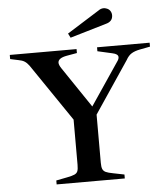

<svg xmlns="http://www.w3.org/2000/svg" viewBox="-58 -919 847 971"><g transform="rotate(-5 365.5 -433.5)"><path d="M721 -673V-653L669 -643Q643 -638 626.5 -628Q610 -618 598 -596L422 -334V-90Q422 -68 426.5 -57.5Q431 -47 442.5 -41.5Q454 -36 481 -31L536 -20V0H190V-20L246 -31Q272 -36 284 -41.5Q296 -47 300 -57.5Q304 -68 304 -90V-319L106 -610Q95 -625 83 -632.5Q71 -640 53 -643L11 -652V-673H350V-653L299 -644Q253 -636 253 -612Q253 -601 265 -583L404 -377L549 -592Q558 -604 558 -614Q558 -630 529 -636L454 -653V-673ZM314 -755 478 -858Q490 -867 504 -867Q512 -867 519 -864Q531 -860 537.5 -850Q544 -840 544 -828Q544 -796 508 -787L325 -733Z"/></g></svg>

Font: Ibarra Real Nova SemiBold
Style: Regular
Weight: 600
Designer: Jose Maria Ribagorda & Octavio Pardo
Foundry: Jose Maria Ribagorda
Version: Version 1.014